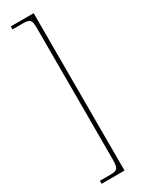

<svg xmlns="http://www.w3.org/2000/svg" viewBox="-272 -829 838 1118"><g transform="rotate(-30 147.0 -270.0)"><path d="M195 259V-799H41V-779H111C161 -779 168 -768 168 -711V162C168 228 161 239 111 239H41V259Z"/></g></svg>

Font: Noto Serif Sinhala SemiCondensed Thin
Style: Regular
Weight: 100
Width: 4
Designer: Jelle Bosma - Monotype Design Team
Foundry: Monotype Imaging Inc.
Version: Version 2.007